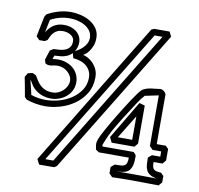

<svg xmlns="http://www.w3.org/2000/svg" viewBox="-79 -780 909 878"><g transform="rotate(10 375.0 -341.0)"><path d="M491.2 -169.9H558.1V-278.8ZM456.1 -164.6Q482.4 -209 508.8 -252.9Q535.2 -296.9 561.5 -341.3Q568.4 -339.4 574.5 -337.6Q580.6 -335.9 587.4 -334V-157.2Q583.5 -152.8 580.3 -148.7Q577.1 -144.5 573.2 -140.6H467.8ZM482.4 -0.5V-30.3Q486.3 -34.2 490.5 -37.4Q494.6 -40.5 499 -44.4Q514.2 -44.9 525.1 -45.2Q536.1 -45.4 543.2 -49.1Q550.3 -52.7 553.7 -61.3Q557.1 -69.8 557.1 -86.9H417.5L402.8 -97.2Q401.9 -101.6 400.4 -109.6Q398.9 -117.7 398.9 -124.5Q398.9 -132.8 403.1 -144Q407.2 -155.3 413.1 -166.7Q418.9 -178.2 425 -189.2Q431.2 -200.2 435.5 -208Q439 -214.8 448 -230.2Q457 -245.6 469.2 -265.6Q481.4 -285.6 495.1 -307.4Q508.8 -329.1 521.5 -348.4Q534.2 -367.7 544.7 -381.8Q555.2 -396 560.5 -400.4Q569.3 -407.2 579.6 -410.6Q589.8 -414.1 601.3 -415.8Q612.8 -417.5 624.3 -418.5Q635.7 -419.4 646.5 -421.4Q654.8 -419.4 660.6 -415.8Q666.5 -412.1 671.9 -401.9V-169.9H714.4Q720.2 -163.1 727.1 -157.2V-103.5Q723.1 -99.1 720 -95Q716.8 -90.8 712.9 -86.9H671.9Q671.9 -73.2 673.8 -65.2Q675.8 -57.1 680.4 -53Q685.1 -48.8 693.4 -47.1Q701.7 -45.4 714.4 -44.4Q720.2 -37.6 727.1 -31.7V-2Q723.1 2.4 720 6.6Q716.8 10.7 712.9 14.6Q680.7 14.2 648.9 13.7Q617.2 13.2 585 13.2Q541.5 13.2 497.6 14.6ZM583 -15.6Q611.8 -15.6 640.4 -15.4Q668.9 -15.1 697.8 -14.6Q678.2 -18.6 667 -25.9Q655.8 -33.2 650.4 -44.2Q645 -55.2 643.8 -69.6Q642.6 -84 642.6 -102.1Q646.5 -106 650.6 -109.1Q654.8 -112.3 659.2 -116.2H697.8V-140.6H657.7L642.6 -155.8V-391.1L579.6 -377.9Q563.5 -360.4 550 -339.4Q536.6 -318.4 523.9 -298.8Q496.6 -257.3 470.9 -213.9Q445.3 -170.4 428.2 -124Q428.7 -121.6 429 -119.9Q429.2 -118.2 429.2 -116.2H573.7Q577.6 -112.3 582 -108.2Q586.4 -104 586.4 -98.6Q586.4 -88.4 585.9 -77.1Q585.4 -65.9 582.5 -55.2Q579.6 -44.4 573.7 -35.9Q567.9 -27.3 557.6 -22.5Q547.9 -18.1 535.2 -17.1Q522.5 -16.1 511.7 -15.6ZM146.5 -8.3Q249.5 -177.7 351.6 -345.2Q453.6 -512.7 556.6 -681.6Q560.1 -683.1 563.2 -684.3Q566.4 -685.5 569.8 -687H640.6Q643.1 -681.6 645.8 -676Q648.4 -670.4 651.4 -665Q547.9 -495.6 445.6 -328.1Q343.3 -160.6 239.7 8.3Q236.8 10.3 233.6 12Q230.5 13.7 227.5 15.6H158.2ZM182.1 -13.7H219.2Q317.9 -175.8 415.8 -335.7Q513.7 -495.6 612.8 -657.7H576.2ZM35.2 -386.7Q40.5 -388.2 46.1 -389.4Q51.8 -390.6 57.1 -391.6Q61 -389.6 65.2 -387.9Q69.3 -386.2 73.2 -383.8Q80.6 -370.6 88.4 -359.1Q96.2 -347.7 106 -338.9Q115.7 -330.1 129.2 -325Q142.6 -319.8 161.6 -319.8Q175.8 -319.8 188.5 -325.7Q201.2 -331.5 210.7 -340.8Q220.2 -350.1 225.8 -361.8Q231.4 -373.5 231.4 -385.3Q231.4 -397 225.8 -407.5Q220.2 -418 210.9 -426.3Q201.7 -434.6 189.5 -439.5Q177.2 -444.3 163.6 -444.3Q153.3 -444.3 143.8 -441.9Q134.3 -439.5 125 -439.5Q115.2 -439.5 106.9 -444.8Q105.5 -448.7 104.2 -453.1Q103 -457.5 101.6 -461.9Q105.5 -473.1 108.9 -484.4Q112.3 -495.6 116.2 -506.8Q123.5 -510.7 131.8 -516.1Q146 -516.6 160.4 -517.8Q174.8 -519 186.5 -523.9Q198.2 -528.8 205.8 -538.8Q213.4 -548.8 213.4 -566.9Q213.4 -576.2 208.5 -583.3Q203.6 -590.3 196 -595Q188.5 -599.6 179 -602.1Q169.4 -604.5 160.2 -604.5Q146 -604.5 136 -600.1Q126 -595.7 118.9 -588.4Q111.8 -581.1 106.7 -571.5Q101.6 -562 97.7 -552.2Q94.7 -550.3 91.6 -548.6Q88.4 -546.9 85.4 -544.9H60.5L45.4 -560.1Q50.3 -584 54.9 -607.4Q59.6 -630.9 64.5 -654.3Q66.4 -657.2 68.1 -660.4Q69.8 -663.6 71.8 -666.5Q96.7 -680.7 124.8 -688.7Q152.8 -696.8 182.1 -696.8Q202.6 -696.8 226.1 -691.4Q249.5 -686 269.5 -674.3Q289.6 -662.6 302.7 -644Q315.9 -625.5 315.9 -599.1Q315.9 -578.1 309.3 -562Q302.7 -545.9 294.4 -535.2Q286.1 -524.4 278.6 -519Q271 -513.7 268.6 -513.2Q275.4 -512.7 287.8 -507.1Q300.3 -501.5 312.5 -490.2Q324.7 -479 333.7 -461.9Q342.8 -444.8 342.8 -421.4Q342.8 -378.9 323.5 -347.2Q304.2 -315.4 274.2 -294.2Q244.1 -272.9 208.3 -262.5Q172.4 -252 138.7 -252Q95.2 -252 50.8 -267.1Q46.4 -272.5 41 -276.9Q37.1 -300.3 32.7 -322.8Q28.3 -345.2 23.9 -368.2ZM52.2 -360.4Q54.2 -350.1 56.2 -342Q58.1 -334 60.1 -326.4Q62 -318.8 64 -310.5Q65.9 -302.2 67.9 -292Q84.5 -286.1 102.1 -283.4Q119.6 -280.8 137.7 -280.8Q166.5 -280.8 197.5 -289.3Q228.5 -297.9 254.4 -314.9Q280.3 -332 297.1 -357.2Q314 -382.3 314 -415Q314 -431.6 307.6 -445.1Q301.3 -458.5 289.8 -468.3Q278.3 -478 262.5 -483.6Q246.6 -489.3 228 -490.7Q226.1 -497.6 224.1 -504.4Q222.2 -511.2 220.2 -518.1Q232.4 -524.4 244.1 -531.7Q255.9 -539.1 265.4 -548.6Q274.9 -558.1 280.8 -569.8Q286.6 -581.5 286.6 -596.7Q286.1 -614.7 276.4 -627.9Q266.6 -641.1 251.7 -649.9Q236.8 -658.7 218 -663.1Q199.2 -667.5 180.7 -667.5Q157.2 -667.5 134.5 -661.6Q111.8 -655.8 92.3 -644.5Q88.9 -629.4 85.9 -614.5Q83 -599.6 80.1 -584.5Q92.8 -606.9 112.5 -620.1Q132.3 -633.3 161.6 -633.3Q177.2 -633.3 191.7 -628.9Q206.1 -624.5 217.3 -615.7Q228.5 -606.9 235.4 -594.2Q242.2 -581.5 242.2 -565.4Q242.2 -554.7 239 -543.9Q235.8 -533.2 230 -523.9Q224.1 -514.6 215.6 -507.3Q207 -500 196.8 -496.1Q183.1 -490.7 168.9 -489.3Q154.8 -487.8 140.6 -487.3Q139.2 -482.9 137.7 -478.8Q136.2 -474.6 135.3 -470.7Q142.1 -471.7 148.4 -472.2Q154.8 -472.7 161.6 -472.7Q181.6 -472.7 199.7 -466.3Q217.8 -460 231.4 -448.2Q245.1 -436.5 252.9 -419.9Q260.7 -403.3 260.7 -383.3Q260.7 -362.3 252 -345.2Q243.2 -328.1 228.8 -316.2Q214.4 -304.2 196 -297.6Q177.7 -291 159.2 -291Q140.6 -291 122.3 -296.6Q104 -302.2 89.8 -313Q82.5 -318.4 78.4 -322.5Q74.2 -326.7 70.8 -331.1Q67.4 -335.4 64.5 -340.6Q61.5 -345.7 57.1 -353.5Z"/></g></svg>

Font: XB Kayhan Pook
Style: Regular
Weight: 700
Designer: Behnam
Foundry: Irmug
Version: Version 7.300 2009